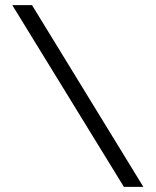

<svg xmlns="http://www.w3.org/2000/svg" viewBox="-20 -730 608 750"><path d="M105 -710 540 0H464L28 -710Z"/></svg>

Font: Raleway-v4020
Style: Regular
Weight: 400
Designer: Matt McInerney, Pablo Impallari, Rodrigo Fuenzalida
Foundry: Matt McInerney, Pablo Impallari, Rodrigo Fuenzalida
Version: Version 4.020;PS 004.020;hotconv 1.0.88;makeotf.lib2.5.64775